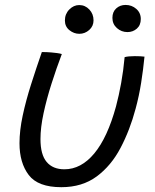

<svg xmlns="http://www.w3.org/2000/svg" viewBox="-20 -735 629 778"><path d="M485 -503.5Q500 -507.5 526 -507.5Q536 -507.5 547.8 -507Q559.5 -506.5 565.5 -505.5Q560.5 -454 552 -400Q543.5 -346 529.5 -294.5Q506.5 -208 468.5 -135.8Q430.5 -63.5 371.8 -20Q313 23.5 228.5 23.5Q134 23.5 96.5 -25.8Q59 -75 59 -154.5Q59 -206 72 -266.8Q85 -327.5 105.8 -392.8Q126.5 -458 149.5 -524Q157 -524 168 -523.8Q179 -523.5 188 -522.5Q199.5 -521.5 211 -520Q222.5 -518.5 230.5 -516Q208.5 -458 188.8 -396Q169 -334 156.5 -276Q144 -218 144 -171.5Q144 -108.5 169 -78.8Q194 -49 241 -49Q308.5 -49 362 -113.2Q415.5 -177.5 450 -303.5Q462 -349 471 -398.8Q480 -448.5 485 -503.5ZM496.5 -605Q472 -605 453.8 -621.2Q435.5 -637.5 435.5 -662.5Q435.5 -687 451 -701Q466.5 -715 489 -715Q514 -715 532.2 -699Q550.5 -683 550.5 -658Q550.5 -633 534.5 -619Q518.5 -605 496.5 -605ZM301.5 -598Q279.5 -598 261.2 -612.8Q243 -627.5 243 -652Q243 -678.5 260.8 -696.5Q278.5 -714.5 301 -714.5Q325 -714.5 342 -696.5Q359 -678.5 359 -652.5Q359 -629 341.5 -613.5Q324 -598 301.5 -598Z"/></svg>

Font: Grandstander Light
Style: Italic
Weight: 300
Italic angle: -15°
Designer: Tyler Finck
Foundry: Etcetera Type Co
Version: Version 1.200; ttfautohint (v1.8.3)